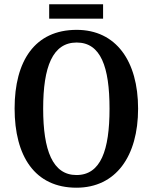

<svg xmlns="http://www.w3.org/2000/svg" viewBox="-20 -864 711 894"><path d="M209 -777H460V-844H209ZM336 10C520 10 623 -137 623 -358C623 -580 520 -725 337 -725C142 -725 48 -580 48 -359C48 -137 142 10 336 10ZM336 -49C225 -49 181 -164 181 -358C181 -553 225 -666 337 -666C449 -666 490 -553 490 -358C490 -164 449 -49 336 -49Z"/></svg>

Font: Noto Serif Myanmar Condensed SemiBold
Style: Regular
Weight: 600
Width: 3
Designer: Ben Mitchell and the Monotype Design Team
Foundry: Monotype Imaging Inc.
Version: Version 2.106